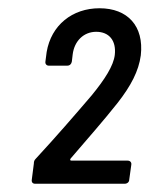

<svg xmlns="http://www.w3.org/2000/svg" viewBox="-20 -905 362 465"><path d="M65 -460H282C288 -460 293 -464 293 -470L298 -506C299 -512 295 -516 289 -516H153C150 -516 149 -518 151 -521C193 -570 231 -613 265 -656C297 -697 316 -733 321 -771C329 -842 289 -885 221 -885C155 -885 104 -844 93 -779L90 -756C89 -750 93 -746 98 -746H143C149 -746 153 -750 154 -756L156 -773C160 -806 183 -828 213 -828C244 -828 262 -807 258 -772C255 -746 234 -713 202 -674C161 -626 116 -574 67 -521C63 -517 62 -514 62 -509L57 -470C56 -464 59 -460 65 -460Z"/></svg>

Font: Barlow Semi Condensed Medium
Style: Italic
Weight: 500
Width: 4
Italic angle: -7°
Designer: Jeremy Tribby
Foundry: Tribby Type
Version: Version 1.422;hotconv 1.0.109;makeotfexe 2.5.65596